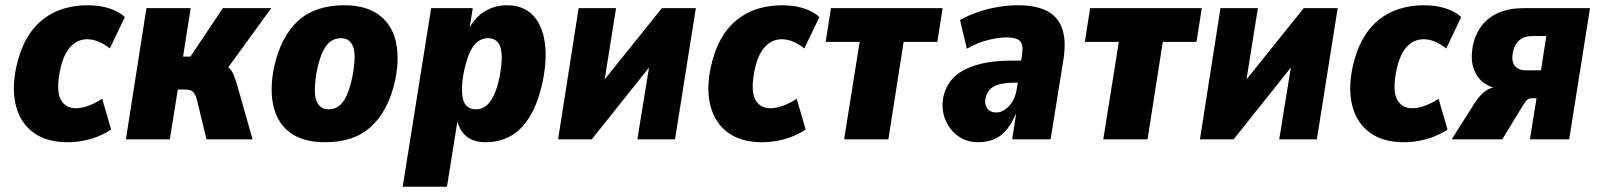

<svg xmlns="http://www.w3.org/2000/svg" viewBox="-20 -529 6072 729"><path d="M236 11Q158 11 108.5 -24.5Q59 -60 41.5 -123.5Q24 -187 41 -271Q55 -336 80.5 -381Q106 -426 142 -454.5Q178 -483 221 -496Q264 -509 312 -509Q360 -509 397 -496.5Q434 -484 454 -464L397 -345Q379 -360 356.5 -370Q334 -380 311 -380Q295 -380 279.5 -374Q264 -368 250 -354Q236 -340 225 -316.5Q214 -293 207 -257Q193 -183 211 -150.5Q229 -118 268 -118Q291 -118 318.5 -128.5Q346 -139 368 -154L402 -37Q381 -23 354.5 -12Q328 -1 297.5 5Q267 11 236 11Z M458 0 536 -498H704L675 -314H703L826 -498H1010L823 -241L809 -289Q834 -284 846.5 -274Q859 -264 865.5 -248.5Q872 -233 879 -211L939 0H764L728 -149Q724 -164 718.5 -173Q713 -182 705 -185.5Q697 -189 686 -189H655L625 0Z M1214 11Q1134 11 1085 -23Q1036 -57 1019.5 -121Q1003 -185 1020 -271Q1033 -332 1057 -377.5Q1081 -423 1114 -452Q1147 -481 1190.5 -495Q1234 -509 1287 -509Q1367 -509 1416 -474.5Q1465 -440 1481.5 -377Q1498 -314 1481 -227Q1468 -166 1444 -121Q1420 -76 1387 -46.5Q1354 -17 1311 -3Q1268 11 1214 11ZM1228 -114Q1249 -114 1265.5 -125.5Q1282 -137 1295 -163.5Q1308 -190 1318 -238Q1333 -318 1321 -351Q1309 -384 1274 -384Q1254 -384 1237 -373Q1220 -362 1206.5 -335Q1193 -308 1183 -260Q1169 -181 1181 -147.5Q1193 -114 1228 -114Z M1509 180 1617 -498H1775L1760 -403H1753Q1768 -439 1790.5 -462Q1813 -485 1842 -497Q1871 -509 1903 -509Q1966 -509 2002 -472.5Q2038 -436 2048 -371Q2058 -306 2041 -222Q2024 -141 1993.5 -89.5Q1963 -38 1920.5 -13.5Q1878 11 1824 11Q1773 11 1745.5 -16Q1718 -43 1714 -87L1720 -88L1677 180ZM1787 -114Q1809 -114 1825.5 -127Q1842 -140 1855 -167Q1868 -194 1877 -238Q1891 -312 1880.5 -348Q1870 -384 1832 -384Q1812 -384 1794.5 -371.5Q1777 -359 1764.5 -331.5Q1752 -304 1742 -260Q1728 -187 1738.5 -150.5Q1749 -114 1787 -114Z M2099 0 2177 -498H2319L2264 -153H2216L2493 -498H2622L2543 0H2400L2456 -345H2502L2227 0Z M2873 11Q2795 11 2745.5 -24.5Q2696 -60 2678.5 -123.5Q2661 -187 2678 -271Q2692 -336 2717.5 -381Q2743 -426 2779 -454.5Q2815 -483 2858 -496Q2901 -509 2949 -509Q2997 -509 3034 -496.5Q3071 -484 3091 -464L3034 -345Q3016 -360 2993.5 -370Q2971 -380 2948 -380Q2932 -380 2916.5 -374Q2901 -368 2887 -354Q2873 -340 2862 -316.5Q2851 -293 2844 -257Q2830 -183 2848 -150.5Q2866 -118 2905 -118Q2928 -118 2955.5 -128.5Q2983 -139 3005 -154L3039 -37Q3018 -23 2991.5 -12Q2965 -1 2934.5 5Q2904 11 2873 11Z M3185 0 3244 -370H3115L3135 -498H3559L3539 -370H3411L3353 0Z M3694 11Q3650 11 3617 -13Q3584 -37 3568.5 -76.5Q3553 -116 3562 -162Q3573 -209 3605 -238.5Q3637 -268 3692 -283.5Q3747 -299 3826 -299H3876L3863 -215H3834Q3800 -215 3776.5 -209.5Q3753 -204 3740 -191Q3727 -178 3722 -156Q3717 -134 3728 -118Q3739 -102 3764 -102Q3779 -102 3794.5 -112Q3810 -122 3822.5 -141Q3835 -160 3840 -188L3861 -325Q3866 -360 3852.5 -373.5Q3839 -387 3802 -387Q3773 -387 3733 -377.5Q3693 -368 3651 -344L3625 -453Q3661 -473 3698 -485Q3735 -497 3772.5 -503Q3810 -509 3846 -509Q3911 -509 3953 -488.5Q3995 -468 4012 -423Q4029 -378 4018 -305L3969 0H3823L3838 -96H3837Q3823 -63 3803.5 -38.5Q3784 -14 3757 -1.5Q3730 11 3694 11Z M4169 0 4228 -370H4099L4119 -498H4543L4523 -370H4395L4337 0Z M4536 0 4614 -498H4756L4701 -153H4653L4930 -498H5059L4980 0H4837L4893 -345H4939L4664 0Z M5310 11Q5232 11 5182.5 -24.5Q5133 -60 5115.5 -123.5Q5098 -187 5115 -271Q5129 -336 5154.5 -381Q5180 -426 5216 -454.5Q5252 -483 5295 -496Q5338 -509 5386 -509Q5434 -509 5471 -496.5Q5508 -484 5528 -464L5471 -345Q5453 -360 5430.5 -370Q5408 -380 5385 -380Q5369 -380 5353.5 -374Q5338 -368 5324 -354Q5310 -340 5299 -316.5Q5288 -293 5281 -257Q5267 -183 5285 -150.5Q5303 -118 5342 -118Q5365 -118 5392.5 -128.5Q5420 -139 5442 -154L5476 -37Q5455 -23 5428.5 -12Q5402 -1 5371.5 5Q5341 11 5310 11Z M5492 0 5580 -139Q5599 -168 5619.5 -183Q5640 -198 5662 -198H5687L5685 -190Q5649 -192 5619.5 -210.5Q5590 -229 5576 -266.5Q5562 -304 5573 -359Q5583 -403 5608 -434Q5633 -465 5672 -481.5Q5711 -498 5762 -498H6017L5938 0H5789L5814 -156H5796Q5786 -156 5779.5 -151Q5773 -146 5765 -133L5684 0ZM5774 -262H5831L5851 -392H5795Q5767 -392 5748.5 -376Q5730 -360 5724 -329Q5718 -298 5731 -280Q5744 -262 5774 -262Z"/></svg>

Font: Nunito Sans 10pt Condensed Black
Style: Italic
Weight: 900
Width: 3
Italic angle: -9°
Designer: Vernon Adams
Foundry: Vernon Adams
Version: Version 3.101;gftools[0.9.27]